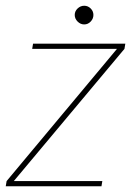

<svg xmlns="http://www.w3.org/2000/svg" viewBox="-36 -648 456 668"><path d="M-16 0 -13 -18 371 -478H76L79 -496H400L397 -478L12 -18H320L317 0ZM257 -563Q244 -563 234 -573Q224 -583 224 -596Q224 -609 234 -618.5Q244 -628 257 -628Q270 -628 279.5 -618.5Q289 -609 289 -596Q289 -583 279.5 -573Q270 -563 257 -563Z"/></svg>

Font: DM Sans 36pt Thin
Style: Italic
Weight: 250
Italic angle: -10°
Designer: Colophon Foundry, Jonny Pinhorn
Foundry: Colophon Foundry
Version: Version 4.004;gftools[0.9.30]